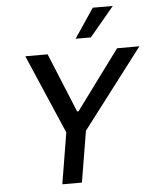

<svg xmlns="http://www.w3.org/2000/svg" viewBox="-62 -1016 861 1068"><g transform="rotate(-5 368.0 -482.0)"><path d="M99.1 -727.3H223.7L359.4 -396.7H367.5L611.5 -727.3H736.2L399.1 -285.5L351.6 0H242.2L289.4 -285.5ZM386.4 -800.1 496.4 -963.8H608.3L471.6 -800.1Z"/></g></svg>

Font: Karasuma Gothic
Style: Medium Italic
Weight: 500
Italic angle: 9.39998°
Designer: Rasmus Andersson / Ryoko Nishizuka
Foundry: Genbu
Version: Version 1.00